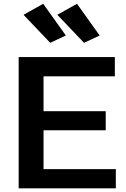

<svg xmlns="http://www.w3.org/2000/svg" viewBox="-20 -1020 681 1040"><path d="M81.1 0H607.4V-104H215.8V-314.5H552.7V-417.5H215.8V-606.4H602.1V-710.9H81.1ZM252 -788.1 336.9 -827.6 213.9 -999.5 107.4 -939.9ZM435.1 -788.1 520 -827.6 397 -999.5 290.5 -939.9Z"/></svg>

Font: Roboto Flex
Style: wght 600 wdth 140 opsz 13.0 GRAD 0.00 slnt 0.00 XTRA 468 XOPQ 96 YOPQ 79 YTLC 514 YTUC 712 YTAS 750 YTDE -203.00 YTFI 738
Weight: 600
Width: 8
Designer: Berlow after Robertson
Foundry: Google
Version: Version 3.100